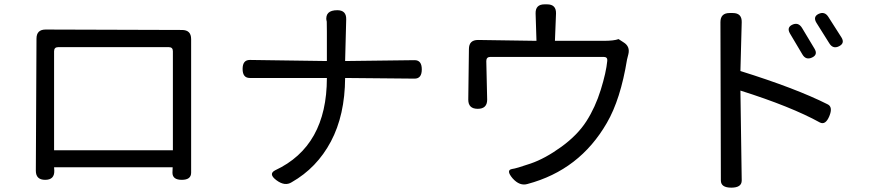

<svg xmlns="http://www.w3.org/2000/svg" viewBox="-20 -821 4040 884"><path d="M229 -51 230 -35Q231 7 188 7Q145 7 145 -35L148 -643Q148 -685 190 -685L818 -683Q860 -683 860 -641V-26Q860 7 817 7Q774 7 774 -26L775 -51ZM248 -604Q229 -604 229 -585V-129H776V-585Q776 -604 757 -604Z M1485 -675Q1485 -738 1483 -725Q1476 -774 1533 -774Q1575 -774 1574 -732L1569 -540L1889 -544Q1922 -544 1922 -501.5Q1922 -459 1889 -459L1569 -462Q1568 -291 1503.5 -169.5Q1439 -48 1323 18Q1292 38 1253 9Q1214 -20 1247 -37Q1485 -148 1485 -462H1130Q1097 -462 1097 -503.5Q1097 -545 1130 -545L1485 -540Z M2499 -801Q2541 -801 2540 -759L2535 -633H2759Q2807 -633 2828 -641L2851 -626Q2882 -607 2873 -571L2867 -547Q2837 -363 2774 -255Q2649 -38 2409 26Q2373 37 2340 0Q2308 -38 2338 -43Q2356 -45 2423 -68Q2490 -91 2564.5 -145Q2639 -199 2680 -263Q2721 -327 2746 -407.5Q2771 -488 2776 -541Q2778 -559 2759 -559H2238Q2219 -559 2219 -540L2223 -362Q2223 -320 2179.5 -320Q2136 -320 2136 -362L2139 -595Q2139 -637 2181 -637L2450 -633L2446 -759Q2445 -801 2487 -801Z M3617 -667Q3601 -695 3628.5 -707.5Q3656 -720 3673 -692L3730 -597Q3747 -569 3718.5 -556Q3690 -543 3674 -571ZM3749 -757Q3777 -770 3794 -743L3854 -649Q3871 -622 3843 -608Q3815 -594 3798 -622L3739 -716Q3722 -744 3749 -757ZM3299 10 3297 -719Q3297 -761 3339 -761H3354Q3396 -761 3395 -719L3389 -494Q3645 -414 3790 -341Q3816 -329 3798.5 -286.5Q3781 -244 3755 -257Q3623 -330 3389 -404L3395 10Q3395 43 3347 43Q3299 43 3299 10Z"/></svg>

Font: Raw Maruko Gothic CJK TC
Style: Regular
Weight: 400
Version: Version 1.001